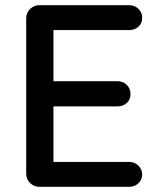

<svg xmlns="http://www.w3.org/2000/svg" viewBox="-20 -720 611 740"><path d="M132 -700H478Q499 -700 513.5 -686Q528 -672 528 -651Q528 -630 513.5 -617Q499 -604 478 -604H176L186 -621V-397L177 -407H433Q454 -407 468.5 -393Q483 -379 483 -357Q483 -336 468.5 -323Q454 -310 433 -310H179L186 -319V-88L179 -96H478Q499 -96 513.5 -81.5Q528 -67 528 -48Q528 -27 513.5 -13.5Q499 0 478 0H132Q111 0 96 -14.5Q81 -29 81 -51V-649Q81 -671 96 -685.5Q111 -700 132 -700Z"/></svg>

Font: Quicksand SemiBold
Style: Regular
Weight: 600
Designer: Andrew Paglinawan
Foundry: Andrew Paglinawan
Version: Version 3.004